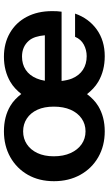

<svg xmlns="http://www.w3.org/2000/svg" viewBox="192 -745 553 977"><g transform="rotate(-90 468.5 -256.5)"><path d="M871.3 -396.9C852 -433.6 824.7 -462.3 789.5 -482.5C754.3 -502.9 713.9 -513 668.1 -513C620.3 -513 577.9 -502.1 540.8 -480.6C516 -466.2 496.2 -446.6 478.7 -424.8C461.6 -446.6 442.3 -466.2 417.8 -480.6C381.5 -502.2 338.4 -513 288.6 -513C239.6 -513 195.8 -502.1 157.4 -480.6C119.1 -459 89 -429.1 67.4 -391.1C45.8 -353 35 -308.8 35 -258.4C35 -208.1 45.8 -163.4 67.4 -124.4C89 -85.3 119.1 -54.9 157.4 -32.9C195.8 -11 239.6 0 288.6 0C337.7 0 380.4 -11 416.9 -32.9C441.4 -47.7 460.9 -67.7 478.1 -90.2C495.8 -67.8 516 -47.7 541.2 -32.9C578.7 -11 621.9 0 671 0C723.8 0 769.2 -13.6 807 -40.7C844.7 -67.8 871.6 -104.5 887.8 -151H769.7C761.3 -131 748.1 -116.2 730 -106.5C711.9 -96.8 692.2 -91.9 671 -91.9C644.6 -91.9 621.7 -98.2 602.2 -110.8C582.9 -123.3 568 -141.7 557.7 -166C551.2 -181.3 547.5 -199.8 545 -219.6H897.5C898.7 -227.5 899.6 -235.1 899.9 -242.9C900.2 -250.7 900.4 -259 900.4 -268C900.4 -317 890.7 -360 871.3 -396.8ZM398.6 -173.8C387.9 -149.6 373.1 -130.8 353.9 -117.6C335 -104.4 313.1 -97.8 288.6 -97.8C264.1 -97.8 242.3 -104.4 223.3 -117.6C204.2 -130.8 189.1 -149.6 178.2 -173.8C167.2 -197.9 161.7 -226.5 161.7 -259.4C161.7 -291.7 167.2 -319.4 178.2 -342.7C189.1 -365.9 204.2 -383.8 223.3 -396.4C242.2 -409 264.1 -415.3 288.6 -415.3C313.1 -415.3 334.9 -409 353.9 -396.4C373 -383.8 387.9 -365.9 398.6 -342.7C409.2 -319.4 414.4 -291.7 414.4 -259.4C414.4 -226.6 409.2 -197.9 398.6 -173.8ZM546.1 -304.9C548.7 -320.2 552.5 -334.1 557.8 -346.5C568.1 -371.1 582.8 -389.6 601.8 -402.2C620.9 -414.8 643.3 -421 669.1 -421C702.7 -421 729.6 -409.4 749.9 -386.1C766.4 -367.3 774.4 -338.9 777.5 -304.8H546.2Z"/></g></svg>

Font: Diatome Semibold
Style: Regular
Weight: 600
Designer: 15.100.17
Foundry: 15.100.17
Version: Version 1.005;Fontself Maker 3.5.8